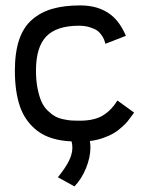

<svg xmlns="http://www.w3.org/2000/svg" viewBox="-20 -517 558 706"><path d="M112.3 -257.3Q112.3 -220.2 118.4 -190.4Q124.5 -160.6 133.3 -141.6Q142.1 -122.6 156.5 -109.1Q170.9 -95.7 183.3 -88.9Q195.8 -82 213.4 -78.4Q231 -74.7 241.5 -74Q252 -73.2 267.1 -73.2H273.4Q326.7 -73.2 358.4 -92.5Q390.1 -111.8 411.6 -147.5L473.1 -103Q472.7 -102.5 463.9 -90.3Q455.1 -78.1 448.7 -70.3Q442.4 -62.5 427.5 -49.1Q412.6 -35.6 397.7 -26.9Q382.8 -18.1 359.6 -9.8Q336.4 -1.5 310.5 1.5Q312.5 11.2 312.5 24.9Q312.5 61.5 296.4 101.1Q280.3 140.6 253.9 168.5L192.9 134.8Q221.2 99.6 233.6 74.2Q246.1 48.8 246.1 25.9Q246.1 14.6 243.2 2.9Q164.1 -0.5 117.7 -35.6Q72.3 -70.8 53.5 -125.2Q34.7 -179.7 34.7 -257.3Q34.7 -323.7 50.3 -370.4Q65.9 -417 97.7 -444.6Q129.4 -472.2 172.6 -484.6Q215.8 -497.1 275.4 -497.1Q342.8 -497.1 387.2 -462.9Q420.9 -437 442.9 -385.3L367.7 -356Q365.2 -364.7 363 -370.8Q360.8 -377 353.5 -387.7Q346.2 -398.4 336.7 -405Q327.1 -411.6 309.6 -417Q292 -422.4 270 -422.4Q188.5 -422.4 150.4 -383.3Q112.3 -344.2 112.3 -257.3Z"/></svg>

Font: FantasqueSansM Nerd Font
Style: Regular
Weight: 400
Monospace: yes
Designer: Jany Belluz
Version: Version 1.8.0 ; ttfautohint (v1.8.2);Nerd Fonts 3.4.0